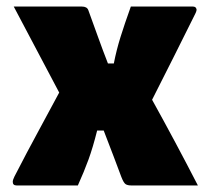

<svg xmlns="http://www.w3.org/2000/svg" viewBox="-20 -567 640 587"><path d="M22 -547H230Q246 -547 250 -536Q265 -495 279.5 -454.5Q294 -414 310 -373H328Q336 -414 348.5 -454Q361 -494 380 -547H569Q578 -547 580 -541Q583 -537 577 -525Q512 -394 445 -262Q481 -197 516 -131.5Q551 -66 585 0H382Q370 0 364 -4Q358 -8 351 -26Q342 -50 327.5 -88.5Q313 -127 297 -168H277Q264 -116 250.5 -79Q237 -42 218 0H31Q19 0 19 -11Q19 -17 24 -27Q62 -101 99 -169Q136 -237 161 -284Q126 -350 91.5 -415.5Q57 -481 22 -547Z"/></svg>

Font: Recursive Sn Lnr St Blk
Style: Regular
Weight: 900
Version: Version 1.079;hotconv 1.0.112;makeotfexe 2.5.65598; ttfautoh